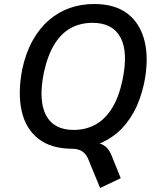

<svg xmlns="http://www.w3.org/2000/svg" viewBox="-20 -734 797 959"><path d="M480 205 420 59Q410 35 390.5 22Q371 9 339 9L422 -23Q454 -24 475.5 -18Q497 -12 512 2.5Q527 17 538 44L583 156ZM341 9Q237 9 173 -40Q109 -89 88.5 -178.5Q68 -268 91 -388Q109 -471 143.5 -532.5Q178 -594 225 -634Q272 -674 328.5 -694Q385 -714 450 -714Q555 -714 618 -665Q681 -616 702.5 -527Q724 -438 700 -319Q682 -235 647.5 -173Q613 -111 566 -71Q519 -31 461.5 -11Q404 9 341 9ZM348 -85Q408 -85 456.5 -111.5Q505 -138 539.5 -193.5Q574 -249 592 -335Q621 -475 581.5 -547.5Q542 -620 442 -620Q382 -620 334 -594Q286 -568 252 -513Q218 -458 199 -371Q171 -231 210 -158Q249 -85 348 -85Z"/></svg>

Font: Nunito Sans 7pt SemiCondensed SemiBold
Style: Italic
Weight: 600
Width: 4
Italic angle: -9°
Designer: Vernon Adams
Foundry: Vernon Adams
Version: Version 3.101;gftools[0.9.27]